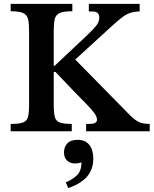

<svg xmlns="http://www.w3.org/2000/svg" viewBox="-20 -677 795 990"><path d="M350 0H35V-38Q79 -38 99 -45.5Q119 -53 124.5 -74.5Q130 -96 130 -139V-516Q130 -555 125 -577.5Q120 -600 100 -609.5Q80 -619 35 -619V-657H353V-619Q307 -619 287 -609.5Q267 -600 262 -577.5Q257 -555 257 -516V-338H262L430 -496Q462 -526 477 -545.5Q492 -565 492 -587Q492 -618 455 -618H438V-657H700V-618Q671 -617 651.5 -610.5Q632 -604 613 -590Q594 -576 566 -551L368 -370L651 -82Q675 -58 696 -48Q717 -38 752 -38V0H424V-38H442Q480 -38 480 -59Q480 -75 467.5 -92.5Q455 -110 426.5 -139.5Q398 -169 349 -219L266 -306H257V-139Q257 -97 262.5 -75Q268 -53 288 -45.5Q308 -38 350 -38ZM332 293 319 263Q348 252 374 229.5Q400 207 400 160Q383 166 367 166Q342 166 326 151Q310 136 310 109Q310 81 327 62.5Q344 44 380 44Q420 44 440.5 70Q461 96 461 140Q461 178 447.5 205Q434 232 413.5 249Q393 266 371 276.5Q349 287 332 293Z"/></svg>

Font: STIX Two Text SemiBold
Style: Regular
Weight: 600
Designer: Ross Mills, John Hudson & Paul Hanslow, Tiro Typeworks Ltd; with prior portions MicroPress Inc., and Coen Hoffman.
Foundry: Tiro Typeworks Ltd
Version: Version 2.13 b171